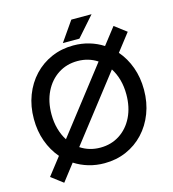

<svg xmlns="http://www.w3.org/2000/svg" viewBox="-134 -1000 1059 1172"><g transform="rotate(-15 395.5 -413.5)"><path d="M47.4 -361.3Q47.4 -441.9 73.5 -510Q99.6 -578.1 146.7 -628.2Q193.8 -678.2 257.3 -705.8Q320.8 -733.4 395.5 -733.4Q447.8 -733.4 495.1 -719.5Q542.5 -705.6 582.5 -679.7L664.1 -784.7L738.8 -728L653.3 -617.7Q695.8 -568.8 719.5 -503.4Q743.2 -438 743.2 -361.3Q743.2 -280.8 717 -212.6Q690.9 -144.5 644 -94.5Q597.2 -44.4 533.7 -16.8Q470.2 10.7 395.5 10.7Q342.8 10.7 295.2 -3.4Q247.6 -17.6 207.5 -43.5L126 62L51.3 5.4L137.2 -105Q94.7 -154.3 71 -219.5Q47.4 -284.7 47.4 -361.3ZM158.7 -361.3Q158.7 -311.5 170.7 -268.8Q182.6 -226.1 204.6 -191.9L520 -598.6Q464.8 -634.8 395.5 -634.8Q326.7 -634.8 273.2 -600.1Q219.7 -565.4 189.2 -503.7Q158.7 -441.9 158.7 -361.3ZM631.8 -361.3Q631.8 -411.1 619.9 -454.1Q607.9 -497.1 585.9 -530.8L270.5 -124.5Q325.7 -87.9 395.5 -87.9Q464.4 -87.9 517.8 -122.6Q571.3 -157.2 601.6 -219Q631.8 -280.8 631.8 -361.3ZM442.9 -763.7H338.4L425.3 -888.7H553.2Z"/></g></svg>

Font: Giphurs Medium
Style: Regular
Weight: 500
Version: Version 0.920; ttfautohint (v1.8.4.7-5d5b)